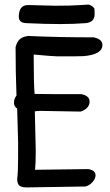

<svg xmlns="http://www.w3.org/2000/svg" viewBox="-20 -818 482 838"><path d="M103 -796 220 -793Q290 -793 324.5 -795.5Q359 -798 365.5 -798Q372 -798 382 -791Q392 -784 392.5 -777Q393 -770 393 -756Q393 -721 354 -717Q305 -713 240.5 -713Q176 -713 95 -717Q62 -718 62 -745Q62 -796 103 -796ZM55 -344Q41 -353 41 -370Q41 -387 52 -401Q48 -501 48 -612Q54 -636 66.5 -647Q79 -658 103 -661Q235 -655 389 -655Q427 -647 427 -622Q427 -580 345 -573Q323 -572 297 -572H232Q213 -572 127 -580Q127 -455 131 -408Q184 -407 335 -407Q371 -400 371 -374.5Q371 -349 342 -335Q339 -333 331 -331L158 -334Q142 -334 132 -332L136 -160Q136 -102 133 -77L365 -80Q397 -75 397 -53Q397 -38 383.5 -23Q370 -8 352 -4L96 0Q73 0 64 -8.5Q55 -17 55 -37Q59 -65 59 -127V-197Z"/></svg>

Font: Patrick Hand
Style: Regular
Weight: 400
Designer: Patrick Wagesreiter
Foundry: Patrick Wagesreiter
Version: Version 1.003;PS 001.003;hotconv 1.0.70;makeotf.lib2.5.58329